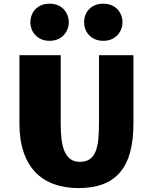

<svg xmlns="http://www.w3.org/2000/svg" viewBox="-20 -983 811 1018"><path d="M395.5 14.2Q322.8 14.2 264.9 -7.1Q207 -28.3 166.5 -71Q126 -113.8 104.5 -178.2Q83 -242.7 83 -329.1V-690.4H301.8V-328.1Q301.8 -279.8 306.6 -242.2Q311.5 -204.6 323.2 -178.5Q335 -152.3 354.5 -138.7Q374 -125 403.3 -125Q435.5 -125 455.3 -138.7Q475.1 -152.3 486.1 -178.5Q497.1 -204.6 501 -242.2Q504.9 -279.8 504.9 -328.1V-690.4H687.5V-329.1Q687.5 -242.2 670.4 -177.7Q653.3 -113.3 617.4 -70.6Q581.5 -27.8 526.6 -6.8Q471.7 14.2 395.5 14.2ZM242.7 -766.6Q217.8 -766.6 198.7 -775.1Q179.7 -783.7 166.7 -797.6Q153.8 -811.5 147.5 -829.1Q141.1 -846.7 141.1 -865.2Q141.1 -883.8 147.5 -901.4Q153.8 -918.9 166.5 -932.9Q179.2 -946.8 198.2 -955.1Q217.3 -963.4 242.7 -963.4Q268.1 -963.4 287.1 -955.1Q306.2 -946.8 318.8 -932.9Q331.5 -918.9 338.1 -901.4Q344.7 -883.8 344.7 -865.2Q344.7 -846.7 338.1 -829.1Q331.5 -811.5 318.8 -797.6Q306.2 -783.7 287.1 -775.1Q268.1 -766.6 242.7 -766.6ZM527.3 -766.6Q502.4 -766.6 483.4 -775.1Q464.4 -783.7 451.4 -797.6Q438.5 -811.5 432.1 -829.1Q425.8 -846.7 425.8 -865.2Q425.8 -883.8 432.1 -901.4Q438.5 -918.9 451.2 -932.9Q463.9 -946.8 482.9 -955.1Q502 -963.4 527.3 -963.4Q552.7 -963.4 571.8 -955.1Q590.8 -946.8 603.5 -932.9Q616.2 -918.9 622.8 -901.4Q629.4 -883.8 629.4 -865.2Q629.4 -846.7 622.8 -829.1Q616.2 -811.5 603.5 -797.6Q590.8 -783.7 571.8 -775.1Q552.7 -766.6 527.3 -766.6Z"/></svg>

Font: Candal
Style: Regular
Weight: 400
Designer: vernon adams
Foundry: vernon adams
Version: Version 1.000